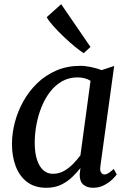

<svg xmlns="http://www.w3.org/2000/svg" viewBox="-20 -880 613 910"><path d="M455.9 -93.6Q452.7 -70.5 459.5 -61.8Q466.3 -53.1 474.9 -53.1Q484 -53.1 494.1 -59.5Q504.3 -65.9 519.2 -79.2L533.2 -53.3Q529.1 -46.5 513.9 -31.2Q498.6 -15.9 474.8 -3Q450.9 10 421.2 10Q392.7 10 375 -4.9Q357.3 -19.8 357.7 -53.6L361.3 -83.6Q343.7 -61.3 321 -39.7Q298.3 -18.1 268.5 -4Q238.7 10 199.9 10Q144.6 10 108.4 -17.5Q72.2 -45 54.4 -92.2Q36.7 -139.3 36.7 -198Q36.7 -247.6 50.3 -299.8Q64 -351.9 90.6 -399.8Q117.2 -447.6 156.4 -485.7Q195.7 -523.7 247.1 -545.9Q298.6 -568 361.6 -568Q384.8 -568 412.8 -561.9Q440.9 -555.9 462 -547.7L521.1 -567.3ZM409.1 -497Q395.8 -505.5 380 -509.3Q364.2 -513.2 347.2 -513.2Q306.9 -513.2 274.5 -494.9Q242.2 -476.7 217.9 -445.3Q193.5 -414 177.3 -373.9Q161 -333.8 152.8 -289.9Q144.6 -246 144.6 -203.3Q144.6 -155.4 155.5 -122.5Q166.4 -89.6 185.6 -72.9Q204.9 -56.2 230.1 -56.2Q260.3 -56.2 284.8 -70.6Q309.3 -85.1 328.6 -105.4Q347.8 -125.6 361.2 -143.7ZM376.8 -628.1Q361.5 -637.3 336.1 -658Q310.7 -678.7 283.4 -704.6Q256 -730.5 233.6 -755.6Q211.1 -780.7 201.3 -798.6L270 -860.1L408.8 -657.5Z"/></svg>

Font: Merriweather 7pt Light
Style: Italic
Weight: 300
Italic angle: -7.8°
Designer: Eben Sorkin
Foundry: Eben Sorkin
Version: Version 2.200;gftools[0.9.31]